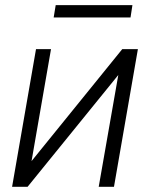

<svg xmlns="http://www.w3.org/2000/svg" viewBox="-20 -717 590 737"><path d="M26.4 0ZM449.2 -528.3H509.3L417.5 0H358.9L434.1 -429.2L85.9 0H26.4L118.2 -528.3H175.8L101.1 -98.6ZM481 -649.9H186L193.8 -697.3H488.3Z"/></svg>

Font: Roboto Light
Style: Italic
Weight: 300
Italic angle: -12°
Designer: Google
Version: Version 2.134; 2016; ttfautohint (v1.6)